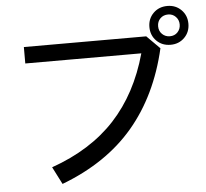

<svg xmlns="http://www.w3.org/2000/svg" viewBox="-57 -856 1035 966"><g transform="rotate(-5 460.5 -373.0)"><path d="M724 -698Q724 -740 752 -768Q780 -796 823 -796Q865 -796 893 -768Q921 -740 921 -698Q921 -656 893 -628Q865 -600 823 -600Q780 -600 752 -628Q724 -656 724 -698ZM823 -753Q799 -753 783.5 -737.5Q768 -722 768 -698Q768 -674 784 -658.5Q800 -643 823 -643Q847 -643 862 -659Q877 -675 877 -698Q877 -721 861.5 -737Q846 -753 823 -753ZM86 -653H704L770 -587Q716 -353 581.5 -194.5Q447 -36 220 50L175 -38Q374 -108 495.5 -239.5Q617 -371 672 -570H86Z"/></g></svg>

Font: BM YEONSUNG
Style: Regular
Weight: 400
Designer: Bongjin Kim; Myungsoo Han; Jaehyun Keum; Jihee Min; Dokyung Lee; Chorong Kim; Jooyeon Kang; Sang-a Kim;
Foundry: Sandoll Communications Inc.
Version: Version 1.000;PS 1;hotconv 16.6.51;makeotf.lib2.5.65220